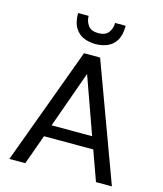

<svg xmlns="http://www.w3.org/2000/svg" viewBox="-131 -1011 937 1107"><g transform="rotate(15 337.0 -457.5)"><path d="M31 0 289 -700H385L643 0H548L484 -178H190L126 0ZM216 -250H458L337 -589ZM338 -768Q300 -768 268 -781.5Q236 -795 216 -827Q196 -859 196 -915H259Q259 -883 277 -858Q295 -833 338 -833Q381 -833 399 -858Q417 -883 417 -915H480Q480 -859 460.5 -827Q441 -795 408.5 -781.5Q376 -768 338 -768Z"/></g></svg>

Font: HostGroteskRegular
Style: Regular
Weight: 400
Designer: Doukan Karapınar based on Poppins by Indian Type Foundry, Jonny Pinhorn
Foundry: Element Type
Version: Version 1.001; ttfautohint (v1.8.4.7-5d5b)